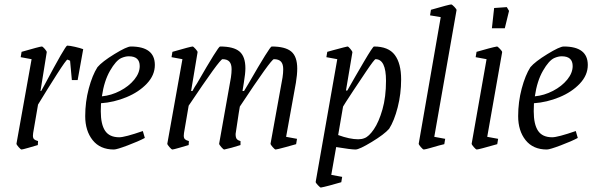

<svg xmlns="http://www.w3.org/2000/svg" viewBox="-20 -663 2664 863"><path d="M354 -442 329 -303H303L295 -390Q285 -395 283 -395Q278 -395 236 -329.5Q194 -264 151 -193L129 -65Q128 -60 128 -53Q128 -42 133.5 -37Q139 -32 151 -29L150 -11Q137 -7 109 1Q81 9 77 9Q73 9 63.5 -2Q54 -13 54 -17L122 -397L73 -406L77 -430Q160 -454 168 -454Q172 -454 181.5 -443Q191 -432 190 -428L162 -254H165L180 -281Q274 -458 282 -458Q293 -458 317 -452.5Q341 -447 354 -442Z M434 -199Q433 -187 433 -163Q433 -104 452.5 -75Q472 -46 516 -46Q541 -46 622 -74L631 -43Q603 -28 554 -9.5Q505 9 492 9Q430 9 396.5 -33Q363 -75 363 -141Q363 -205 379 -265Q395 -325 418 -361Q439 -386 494.5 -420Q550 -454 568 -454Q676 -454 676 -371Q676 -325 640 -287Q604 -249 548 -226Q492 -203 434 -199ZM438 -230Q480 -234 519.5 -254.5Q559 -275 583.5 -305Q608 -335 608 -366Q608 -410 559 -410Q543 -410 525 -402Q501 -391 474.5 -345Q448 -299 438 -230Z M1266 -48 1315 -39 1311 -15Q1305 -13 1264.5 -2Q1224 9 1219 9Q1215 9 1205.5 -2Q1196 -13 1196 -17L1250 -315Q1253 -335 1253 -352Q1253 -375 1243 -386Q1233 -397 1211 -397Q1199 -397 1058 -184L1053 -154Q1039 -63 1039 -61Q1039 -45 1044 -38.5Q1049 -32 1061 -29V-11Q1043 -5 1021 1Q999 7 988 9Q984 9 974.5 -2Q965 -13 965 -17L1018 -315Q1021 -335 1021 -352Q1021 -375 1011 -386Q1001 -397 980 -397Q968 -397 828 -188L807 -65Q806 -60 806 -53Q806 -42 811.5 -37Q817 -32 829 -29L828 -11Q815 -7 787 1Q759 9 755 9Q751 9 741.5 -2Q732 -13 732 -17L800 -397L751 -406L755 -430Q838 -454 846 -454Q849 -454 859 -443Q869 -432 868 -428L839 -254H845Q855 -273 866 -289Q961 -454 969 -454Q1030 -454 1056.5 -431.5Q1083 -409 1083 -356Q1083 -333 1076 -291L1070 -254H1077Q1088 -273 1098 -289Q1193 -454 1201 -454Q1262 -454 1289 -431.5Q1316 -409 1316 -355Q1316 -327 1310 -291Z M1783 -306Q1783 -241 1767.5 -180.5Q1752 -120 1729 -84Q1707 -59 1651 -25Q1595 9 1578 9Q1557 9 1491 -2L1469 123L1518 132L1514 156Q1487 164 1460.5 171Q1434 178 1422 180Q1419 180 1408.5 169Q1398 158 1399 154L1496 -397L1447 -406L1451 -430L1476 -437Q1539 -454 1542 -454Q1546 -454 1555 -443Q1564 -432 1564 -428L1535 -256H1541Q1576 -318 1616 -386Q1656 -454 1661 -454Q1726 -454 1754.5 -416Q1783 -378 1783 -306ZM1715 -300Q1715 -397 1668 -397Q1663 -397 1626.5 -343Q1590 -289 1567 -254Q1544 -219 1535 -205Q1532 -199 1522 -184L1500 -56Q1552 -37 1590 -37Q1606 -37 1618 -42Q1638 -49 1660.5 -82Q1683 -115 1699 -171Q1715 -227 1715 -300Z M1862 -17 1961 -586 1913 -594 1917 -619Q2000 -643 2008 -643Q2012 -643 2022.5 -632Q2033 -621 2032 -617L1932 -48L1981 -39L1977 -15L1953 -9Q1932 -3 1913 2.5Q1894 8 1885 9Q1881 9 1871.5 -2Q1862 -13 1862 -17Z M2100 -17 2167 -397 2118 -406 2122 -430Q2149 -438 2175.5 -445Q2202 -452 2214 -454Q2217 -454 2227.5 -443Q2238 -432 2237 -428L2170 -48L2219 -39L2215 -15Q2131 9 2123 9Q2119 9 2109.5 -2Q2100 -13 2100 -17ZM2201 -627 2258 -631 2268 -614 2249 -536H2191Z M2380 -199Q2379 -187 2379 -163Q2379 -104 2398.5 -75Q2418 -46 2462 -46Q2487 -46 2568 -74L2577 -43Q2549 -28 2500 -9.5Q2451 9 2438 9Q2376 9 2342.5 -33Q2309 -75 2309 -141Q2309 -205 2325 -265Q2341 -325 2364 -361Q2385 -386 2440.5 -420Q2496 -454 2514 -454Q2622 -454 2622 -371Q2622 -325 2586 -287Q2550 -249 2494 -226Q2438 -203 2380 -199ZM2384 -230Q2426 -234 2465.5 -254.5Q2505 -275 2529.5 -305Q2554 -335 2554 -366Q2554 -410 2505 -410Q2489 -410 2471 -402Q2447 -391 2420.5 -345Q2394 -299 2384 -230Z"/></svg>

Font: Grenze Light
Style: Italic
Weight: 300
Italic angle: -10°
Designer: Renata Polastri
Foundry: Omnibus-Type
Version: Version 1.002; ttfautohint (v1.8)